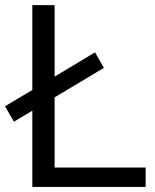

<svg xmlns="http://www.w3.org/2000/svg" viewBox="-40 -739 613 759"><path d="M175.9 -76.7H535.8V0H87.8V-718.8H175.9ZM-20.1 -318.8 335.8 -532 370.7 -470.7 15 -257.9Z"/></svg>

Font: Min Sans VF VF
Style: Regular
Weight: 400
Designer: Jinseong-Kim, NotoSansCJK, Nunito
Foundry: Jinseong-Kim
Version: Version 1.420;Glyphs 3.1.2 (3151)